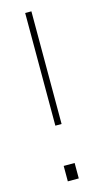

<svg xmlns="http://www.w3.org/2000/svg" viewBox="-113 -748 420 786"><g transform="rotate(-15 97.0 -355.5)"><path d="M118.2 0H71.8V-65.4H118.2ZM107.9 -233.4H81.5V-710.9H107.9Z"/></g></svg>

Font: Roboto-Thin
Style: Regular
Weight: 250
Designer: Google
Version: Version 1.100141; 2013; ttfautohint (v0.94.14-c901) -l 8 -r 